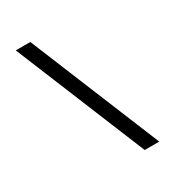

<svg xmlns="http://www.w3.org/2000/svg" viewBox="-205 -789 1009 1108"><g transform="rotate(-30 300.0 -235.0)"><path d="M170 -670H73L430 200H527Z"/></g></svg>

Font: LT Wave Mono
Style: Regular
Weight: 400
Designer: Daniel Lyons
Version: Version 2.5 (Glyphs App)